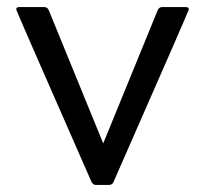

<svg xmlns="http://www.w3.org/2000/svg" viewBox="-20 -525 581 545"><path d="M289 0H252Q245 0 240 -8Q26 -495 26 -498Q26 -505 35 -505H105Q114 -505 118 -497L273 -118L428 -497Q432 -505 441 -505H507Q516 -505 516 -498Q516 -495 302 -8Q298 0 289 0Z"/></svg>

Font: YamahaIndonesia935. App
Style: Regular
Weight: 400
Designer: Dalton Maag Ltd
Foundry: Dalton Maag Ltd
Version: Version 1.002; January 01, 2024; Regular/Italic